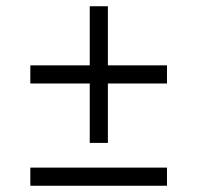

<svg xmlns="http://www.w3.org/2000/svg" viewBox="-20 -588 632 614"><path d="M77 -379H514V-321H77ZM267 -568H325V-131H267ZM77 -52H514V6H77Z"/></svg>

Font: Pathway Extreme 8pt Thin Light
Style: Regular
Weight: 300
Version: Version 1.001;gftools[0.9.26]